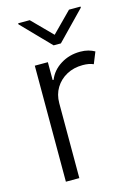

<svg xmlns="http://www.w3.org/2000/svg" viewBox="-115 -811 607 872"><g transform="rotate(-15 188.0 -375.5)"><path d="M83.5 0V-545.5H144.9V-461.6H149.5Q165.8 -502.8 206.5 -528.2Q247.2 -553.6 298.7 -553.6Q319.6 -553.6 336.3 -549Q353 -544.4 366.1 -536.9L344.1 -482.6Q323.9 -491.8 294 -491.8Q251.4 -491.8 218.2 -473.7Q185 -455.6 165.8 -424.2Q146.7 -392.8 146.7 -352.3V0ZM114.7 -751.1 207 -657.7 299.4 -751.1H353.7V-746.1L224.1 -612.6H190L60.4 -746.1V-751.1Z"/></g></svg>

Font: Inter UI Light
Style: Regular
Weight: 300
Designer: Rasmus Andersson
Foundry: rsms
Version: 3.2;8d6f07862